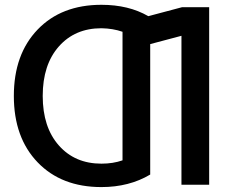

<svg xmlns="http://www.w3.org/2000/svg" viewBox="-20 -761 964 792"><path d="M398.4 -85.9Q446.3 -85.9 485.4 -99.6V-629.9Q446.3 -643.6 398.4 -644.5Q289.1 -644.5 222.7 -569.3Q156.2 -494.1 156.2 -365.2Q156.2 -236.3 222.7 -161.1Q289.1 -85.9 398.4 -85.9ZM731.4 -731.4H842.8V1H728.5V-613.3L599.6 -579.1V-41Q512.7 10.7 398.4 10.7Q233.4 10.7 135.3 -91.3Q37.1 -193.4 37.1 -365.2Q37.1 -537.1 135.3 -639.2Q233.4 -741.2 398.4 -741.2Q510.7 -741.2 591.8 -694.3Z"/></svg>

Font: Gen Shin Gothic Medium
Style: Regular
Weight: 500
Designer: [Source Han Sans]
Ryoko NISHIZUKA  (kana & ideographs); Paul D. Hunt (Latin, Greek & Cyrillic); Wenlong ZHANG  (bopomofo
Version: Version 1.002.20150607